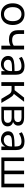

<svg xmlns="http://www.w3.org/2000/svg" viewBox="1762 -2297 544 4108"><g transform="rotate(90 2034.0 -243.0)"><path d="M282.8 8.9Q212.1 8.9 160.1 -22.1Q108.1 -53.1 79.4 -109.8Q50.8 -166.5 50.8 -243.4Q50.8 -320.3 79.4 -376.8Q108.1 -433.3 160.1 -464.3Q212.1 -495.3 282.8 -495.3Q353.6 -495.3 405.6 -464.3Q457.6 -433.3 486.2 -376.7Q514.8 -320.2 514.8 -243.4Q514.8 -166.5 486.2 -109.8Q457.6 -53.1 405.6 -22.1Q353.6 8.9 282.8 8.9ZM282.6 -56.4Q351.5 -56.4 392.2 -104.8Q432.8 -153.3 432.8 -243.6Q432.8 -334 392.2 -382Q351.5 -430 282.6 -430Q214.6 -430 173.7 -382Q132.8 -334 132.8 -243.6Q132.8 -153.3 173.7 -104.8Q214.6 -56.4 282.6 -56.4Z M957.7 0V-196.6Q929.6 -179.9 897.4 -171.3Q865.2 -162.7 828.8 -162.7Q760 -162.7 714.7 -184.8Q669.3 -207 647.4 -251.6Q625.5 -296.2 625.5 -363.1V-486.3H706.5V-368.8Q706.5 -320.9 720.4 -290.2Q734.3 -259.5 763.3 -245.1Q792.3 -230.8 838.6 -230.8Q874.6 -230.8 902.7 -238.9Q930.8 -247 956.7 -265.3V-486.3H1037.7V0Z M1351.5 8.9Q1301.7 8.9 1262.1 -10.8Q1222.4 -30.5 1199.7 -64.1Q1177 -97.8 1177 -139.7Q1177 -193.7 1204.2 -224.7Q1231.4 -255.6 1295.2 -268.8Q1359 -282 1468.7 -282H1514V-228.6H1470.3Q1408.9 -228.6 1367.9 -224.6Q1326.9 -220.5 1302.9 -210.9Q1278.9 -201.3 1268.8 -185.1Q1258.7 -168.9 1258.7 -144.6Q1258.7 -103.7 1287.3 -77.6Q1315.9 -51.6 1365.3 -51.6Q1405.2 -51.6 1435.5 -70.8Q1465.8 -90 1483.4 -123.1Q1501.1 -156.2 1501.1 -198.7V-313.1Q1501.1 -374.8 1475.9 -402.6Q1450.7 -430.4 1393.4 -430.4Q1350.3 -430.4 1309.1 -417.7Q1268 -404.9 1224.5 -377.3L1197 -436.3Q1223 -454.3 1255.9 -467.6Q1288.7 -480.8 1324.8 -488.1Q1360.8 -495.3 1394.2 -495.3Q1457.2 -495.3 1498.1 -474.9Q1539.1 -454.5 1559.2 -412.9Q1579.3 -371.3 1579.3 -306.1V0H1502.5V-113H1512.1Q1503.5 -75.4 1481.2 -48Q1458.8 -20.7 1426 -5.9Q1393.1 8.9 1351.5 8.9Z M1737 0V-486.3H1818V-283.1H1908.6L2068.1 -486.3H2157.1L1974.9 -250.4L1952.1 -275.5Q1980.2 -272.5 2000.9 -261.6Q2021.6 -250.6 2040.6 -228.3Q2059.6 -206 2082.4 -168.2L2182.2 0H2094.9L2007.1 -147.2Q1990.3 -175.5 1974.9 -190.9Q1959.5 -206.3 1940.6 -212.4Q1921.6 -218.4 1893.8 -218.4H1818V0Z M2263 0V-486.3H2500Q2557.7 -486.3 2594.8 -471.6Q2631.9 -456.9 2649.9 -428.6Q2667.9 -400.4 2667.9 -358.3Q2667.9 -311.8 2635.6 -280.1Q2603.3 -248.3 2550.8 -242.3V-255.3Q2592.1 -254.3 2621.9 -238.6Q2651.7 -222.9 2667.8 -196.1Q2683.8 -169.3 2683.8 -134.3Q2683.8 -72.4 2638 -36.2Q2592.1 0 2508 0ZM2339.8 -55.3H2504.9Q2554.4 -55.3 2580.9 -76.5Q2607.5 -97.7 2607.5 -137.6Q2607.5 -178.1 2580.9 -199Q2554.4 -220 2504.9 -220H2339.8ZM2339.8 -275.3H2496.5Q2541.5 -275.3 2566.5 -296Q2591.5 -316.8 2591.5 -353.7Q2591.5 -391.1 2566.5 -411.1Q2541.5 -431.1 2496.5 -431.1H2339.8Z M2963.5 8.9Q2913.7 8.9 2874.1 -10.8Q2834.4 -30.5 2811.7 -64.1Q2789 -97.8 2789 -139.7Q2789 -193.7 2816.2 -224.7Q2843.4 -255.6 2907.2 -268.8Q2971 -282 3080.7 -282H3126V-228.6H3082.3Q3020.9 -228.6 2979.9 -224.6Q2938.9 -220.5 2914.9 -210.9Q2890.9 -201.3 2880.8 -185.1Q2870.7 -168.9 2870.7 -144.6Q2870.7 -103.7 2899.3 -77.6Q2927.9 -51.6 2977.3 -51.6Q3017.2 -51.6 3047.5 -70.8Q3077.8 -90 3095.4 -123.1Q3113.1 -156.2 3113.1 -198.7V-313.1Q3113.1 -374.8 3087.9 -402.6Q3062.7 -430.4 3005.4 -430.4Q2962.3 -430.4 2921.1 -417.7Q2880 -404.9 2836.5 -377.3L2809 -436.3Q2835 -454.3 2867.9 -467.6Q2900.7 -480.8 2936.8 -488.1Q2972.8 -495.3 3006.2 -495.3Q3069.2 -495.3 3110.1 -474.9Q3151.1 -454.5 3171.2 -412.9Q3191.3 -371.3 3191.3 -306.1V0H3114.5V-113H3124.1Q3115.5 -75.4 3093.2 -48Q3070.8 -20.7 3038 -5.9Q3005.1 8.9 2963.5 8.9Z M3349 0V-486.3H3426.7V-65.1H3629.7V-486.3H3707.4V-65.1H3910.4V-486.3H3988.1V0Z"/></g></svg>

Font: Nunito Sans 12pt ExtraLight
Style: Regular
Weight: 200
Designer: Vernon Adams
Foundry: Vernon Adams
Version: Version 3.101;gftools[0.9.27]